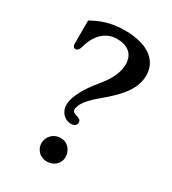

<svg xmlns="http://www.w3.org/2000/svg" viewBox="-190 -876 885 989"><g transform="rotate(30 252.5 -381.5)"><path d="M255.4 -218.8C271 -218.8 289.1 -223.1 289.1 -244.1C289.1 -277.8 236.3 -261.2 236.3 -292.5C236.3 -326.7 272 -367.2 323.7 -409.7C419.9 -489.3 469.2 -551.8 469.2 -628.4C469.2 -709.5 406.2 -774.9 257.3 -774.9C174.3 -774.9 116.2 -751 67.9 -724.1V-586.9C67.9 -570.8 74.7 -563.5 86.4 -563.5C96.7 -563.5 107.4 -579.1 109.9 -592.3C131.3 -673.3 182.6 -716.8 244.6 -716.8C305.7 -716.8 349.1 -688.5 349.1 -623.5C349.1 -576.2 323.7 -525.4 280.8 -474.1C211.4 -391.1 188 -329.6 188 -294.4C188 -244.1 224.6 -218.8 255.4 -218.8ZM175.3 -57.1C175.3 -26.9 197.8 11.7 247.6 11.7C285.6 11.7 319.3 -16.1 319.3 -55.7C319.3 -89.8 296.4 -129.4 249 -129.4C205.1 -129.4 175.3 -95.2 175.3 -57.1Z"/></g></svg>

Font: Stoke
Style: Regular
Weight: 400
Designer: Nicole Fally
Foundry: Nicole Fally
Version: Version 1.002